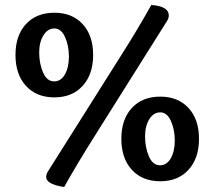

<svg xmlns="http://www.w3.org/2000/svg" viewBox="-20 -716 859 769"><path d="M622 10Q550 10 508 -36Q466 -82 466 -160Q466 -238 508 -283.5Q550 -329 622 -329Q693 -329 735 -283.5Q777 -238 777 -160Q777 -82 735 -36Q693 10 622 10ZM680 -153Q680 -197 664.5 -231.5Q649 -266 622 -266Q595 -266 578 -238.5Q561 -211 561 -170Q561 -125 576.5 -89.5Q592 -54 621 -54Q648 -54 664 -82Q680 -110 680 -153ZM237 33Q165 22 165 -7Q165 -19 173 -31L467 -497Q533 -601 586 -696Q656 -691 656 -654Q656 -643 649 -632L356 -166Q289 -60 237 33ZM198 -326Q126 -326 84 -372Q42 -418 42 -496Q42 -574 84 -619.5Q126 -665 198 -665Q269 -665 311 -619.5Q353 -574 353 -496Q353 -418 311 -372Q269 -326 198 -326ZM256 -489Q256 -533 240.5 -567.5Q225 -602 198 -602Q171 -602 154 -574.5Q137 -547 137 -506Q137 -461 152.5 -425.5Q168 -390 197 -390Q224 -390 240 -418Q256 -446 256 -489Z"/></svg>

Font: Overlock
Style: Bold
Weight: 700
Designer: Dario Muhafara
Foundry: Dario Manuel Muhafara
Version: Version 1.002